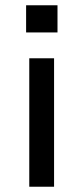

<svg xmlns="http://www.w3.org/2000/svg" viewBox="-20 -598 317 728"><path d="M198 -475H79V-578H198ZM91 110V-377H185V110Z"/></svg>

Font: Syne Medium
Style: Regular
Weight: 500
Designer: Lucas Descroix
Foundry: Bonjour Monde
Version: Version 2.200; ttfautohint (v1.8.4)